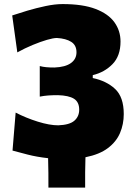

<svg xmlns="http://www.w3.org/2000/svg" viewBox="-20 -748 640 920"><path d="M212 151Q212.5 82.5 210.5 10Q156.5 4 113 -7.2Q69.5 -18.5 40 -26.5L55 -208.5Q104 -183 160.8 -165.2Q217.5 -147.5 259 -147.5Q313.5 -149.5 336.5 -169.8Q359.5 -190 359.5 -222.5Q359.5 -259 334.5 -274.8Q309.5 -290.5 257.5 -292Q231 -292 210.8 -290.5Q190.5 -289 170.5 -285V-431.5Q185.5 -427.5 202 -426Q218.5 -424.5 241 -424.5Q293 -426.5 319.8 -445.8Q346.5 -465 346.5 -497.5Q346.5 -531.5 321.2 -547.5Q296 -563.5 252.5 -566Q235.5 -566 204.8 -557Q174 -548 136.5 -532.5Q99 -517 63 -497L38.5 -674Q68 -684 110.8 -696.8Q153.5 -709.5 198.5 -719Q243.5 -728.5 280 -728.5Q377 -728.5 438.2 -705Q499.5 -681.5 528.5 -641Q557.5 -600.5 557.5 -549Q557.5 -480 519.2 -440.8Q481 -401.5 424.5 -388V-374Q490 -360.5 531.5 -321.8Q573 -283 573 -201.5Q573 -153 555.2 -111Q537.5 -69 497.2 -38.5Q457 -8 389.5 5.5Q388.5 42 388 78.2Q387.5 114.5 388 151Z"/></svg>

Font: Commissioner Flair ExtraBold
Style: Regular
Weight: 800
Designer: Kostas Bartsokas
Foundry: Kostas Bartsokas
Version: Version 1.000; ttfautohint (v1.8.3)